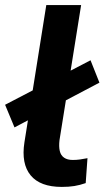

<svg xmlns="http://www.w3.org/2000/svg" viewBox="-29 -725 411 755"><path d="M214 10Q129 10 91.5 -35.5Q54 -81 67 -165L153 -705H290L205 -174Q202 -149 206 -131.5Q210 -114 223 -105Q236 -96 257 -96Q272 -96 286 -98Q300 -100 315 -103L308 -5Q285 3 263.5 6.5Q242 10 214 10ZM28 -224 -9 -313 327 -488 362 -400Z"/></svg>

Font: Nunito Sans 7pt
Style: Bold Italic
Weight: 700
Italic angle: -9°
Version: Version 3.101;gftools[0.9.27]